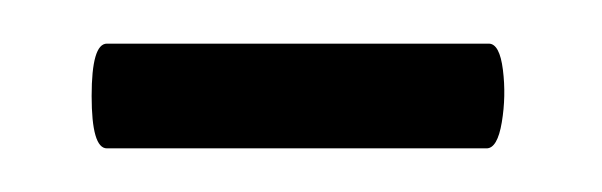

<svg xmlns="http://www.w3.org/2000/svg" viewBox="-20 -580 276 88"><path d="M29 -512Q22 -512 22 -536Q22 -560 29 -560H204Q209 -560 210.5 -548Q212 -536 210 -524Q208 -512 203 -512Z"/></svg>

Font: Junicode Cond Medium
Style: Regular
Weight: 500
Width: 3
Designer: Peter S. Baker
Version: Version 2.201